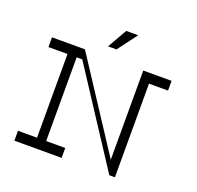

<svg xmlns="http://www.w3.org/2000/svg" viewBox="-151 -1061 1252 1222"><g transform="rotate(20 475.0 -450.0)"><path d="M581 -900H500L425 -768H482ZM880 -700H688V-96L293 -700H70V-634H199V-67H70V0H390V-67H261V-634H299L713 0H751V-634H880Z"/></g></svg>

Font: Space Cowgirl Light
Style: Regular
Weight: 300
Designer: Valery Marier
Foundry: Valery Marier
Version: Version 1.000;hotconv 1.0.109;makeotfexe 2.5.65596